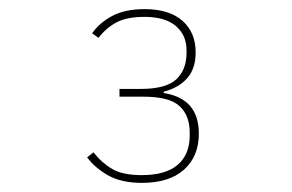

<svg xmlns="http://www.w3.org/2000/svg" viewBox="-20 -724 640 421"><path d="M288 -529Q344 -529 366.5 -550Q389 -571 389 -608V-614Q389 -647 365.5 -667Q342 -687 297 -687Q258 -687 235.5 -675Q213 -663 196 -641L182 -651Q198 -674 226 -689Q254 -704 297 -704Q351 -704 380 -678.5Q409 -653 409 -609Q409 -573 390 -552Q371 -531 339 -523V-520Q416 -508 416 -431Q416 -381 383.5 -352Q351 -323 291 -323Q246 -323 217 -339.5Q188 -356 171 -379L185 -390Q203 -367 226 -353.5Q249 -340 291 -340Q343 -340 369.5 -362.5Q396 -385 396 -427V-433Q396 -471 373.5 -491.5Q351 -512 295 -512H242V-529Z"/></svg>

Font: IBM Plex Mono Thin
Style: Regular
Weight: 100
Monospace: yes
Designer: Mike Abbink, Paul van der Laan, Pieter van Rosmalen
Foundry: Bold Monday
Version: Version 2.3